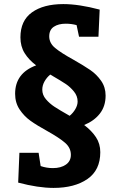

<svg xmlns="http://www.w3.org/2000/svg" viewBox="-20 -737 586 940"><path d="M471 8Q471 96 408 139.5Q345 183 242 183Q167 183 69 157L75 11H169L179 76Q208 86 239 86Q278 86 302.5 69Q327 52 327 21Q327 -13 299 -37.5Q271 -62 212 -95Q161 -123 129.5 -145.5Q98 -168 76 -201Q54 -234 54 -278Q54 -379 157 -417Q121 -444 100.5 -477Q80 -510 80 -554Q80 -636 136.5 -676.5Q193 -717 290 -717Q366 -717 468 -690L462 -557H367L355 -614Q330 -621 302 -621Q266 -621 243.5 -606Q221 -591 221 -559Q221 -526 250 -502Q279 -478 339 -445Q390 -416 421.5 -394.5Q453 -373 475 -341.5Q497 -310 497 -269Q497 -217 469 -181Q441 -145 392 -125Q429 -97 450 -65Q471 -33 471 8ZM321 -170Q338 -184 349 -203Q360 -222 360 -240Q360 -267 342 -289Q324 -311 302.5 -325.5Q281 -340 226 -372Q209 -358 198 -338.5Q187 -319 187 -298Q187 -272 205 -251Q223 -230 246.5 -214.5Q270 -199 321 -170Z"/></svg>

Font: Bitter Pro OGT
Style: Bold
Weight: 700
Designer: Sol Matas, and Bitter project Authors
Foundry: Sol Matas
Version: Version 2.110